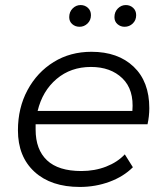

<svg xmlns="http://www.w3.org/2000/svg" viewBox="-20 -735 663 760"><path d="M296 5Q182 5 116.5 -55Q51 -115 51 -219Q51 -308 89 -378.5Q127 -449 192.5 -489.5Q258 -530 342 -530Q447 -530 509 -471Q571 -412 571 -307Q571 -275 564 -243H121Q121 -233 121 -222Q121 -143 166 -100.5Q211 -58 302 -58Q355 -58 400 -75.5Q445 -93 474 -124L506 -73Q469 -36 413.5 -15.5Q358 5 296 5ZM129 -296H504Q511 -380 464.5 -425Q418 -470 340 -470Q260 -470 204 -422.5Q148 -375 129 -296ZM473 -629Q457 -629 445 -639.5Q433 -650 433 -667Q433 -688 446.5 -701.5Q460 -715 478 -715Q495 -715 507 -704Q519 -693 519 -675Q519 -655 505.5 -642Q492 -629 473 -629ZM295 -629Q278 -629 266 -639.5Q254 -650 254 -667Q254 -688 267.5 -701.5Q281 -715 299 -715Q316 -715 328 -704Q340 -693 340 -675Q340 -655 326.5 -642Q313 -629 295 -629Z"/></svg>

Font: Montserrat
Style: Italic
Weight: 400
Italic angle: -11.3°
Designer: Julieta Ulanovsky
Foundry: Julieta Ulanovsky
Version: Version 9.000; ttfautohint (v1.8.4.7-5d5b)